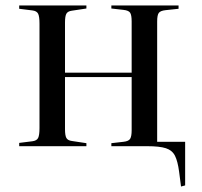

<svg xmlns="http://www.w3.org/2000/svg" viewBox="-20 -533 735 700"><path d="M640 147 633 93Q628 55 618 35Q608 15 585 7.5Q562 0 517 0H386V-11L430 -16Q449 -18 454.5 -27Q460 -36 460 -58V-252H217V-62Q217 -39 222 -30Q227 -21 242 -19L295 -11V0H50V-12L98 -18Q114 -20 119 -30Q124 -40 124 -66V-447Q124 -473 119 -483Q114 -493 98 -495L50 -501V-513H295V-502L242 -494Q227 -492 222 -483Q217 -474 217 -451V-268H460V-455Q460 -478 454.5 -486.5Q449 -495 430 -497L386 -502V-513H631V-501L584 -496Q565 -494 559 -486Q553 -478 553 -455V-16H655V143Z"/></svg>

Font: Display Regular
Style: Regular
Weight: 400
Designer: Latin by Veronika Burian and Jose Scaglione. Greek by Irene Vlachou. Cyrillic by Vera Evstafieva.
Foundry: TypeTogether
Version: Version 3.002